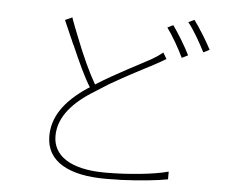

<svg xmlns="http://www.w3.org/2000/svg" viewBox="-55 -854 1110 941"><g transform="rotate(5 500.0 -383.0)"><path d="M951 -650C931 -689 891 -754 864 -790L835 -776C865 -739 898 -680 921 -635L951 -650ZM848 -614C826 -659 789 -719 763 -755L735 -741C763 -703 799 -640 818 -599L848 -614ZM803 0V-38C735 -19 609 -6 494 -6C317 -6 235 -70 235 -164C235 -246 287 -319 390 -386C416 -403 443 -420 469 -436L479 -442C558 -488 637 -528 690 -556C712 -568 730 -578 744 -587L726 -617C710 -604 695 -594 675 -582C615 -548 507 -496 406 -432C373 -489 336 -570 303 -655L299 -665C289 -690 279 -715 270 -740L267 -750L232 -734C243 -709 255 -682 266 -656L275 -636L279 -626C280 -625 281 -623 281 -622L286 -612C319 -536 352 -464 382 -416C378 -413 375 -412 372 -410C255 -332 205 -251 205 -161C205 -33 321 24 497 24C514 24 531 24 549 23H560H571C664 19 752 10 803 0Z"/></g></svg>

Font: Glow Sans SC Normal ExtraLight
Style: Regular
Weight: 200
Designer: Ryoko NISHIZUKA (kana, bopomofo & ideographs); Paul D. Hunt (Latin, Greek & Cyrillic); Sandoll Communications, Soo-young
Version: Version 0.93